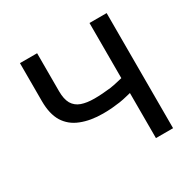

<svg xmlns="http://www.w3.org/2000/svg" viewBox="-160 -889 1052 1051"><g transform="rotate(-30 365.5 -364.0)"><path d="M94.7 -727.5Q121.1 -727.5 203.1 -727.5Q203.1 -667 203.1 -487.3Q203.1 -437.5 219.7 -408.2Q237.3 -378.9 270.5 -367.2Q303.7 -355.5 351.6 -355.5Q377 -355.5 403.3 -357.4Q428.7 -359.4 455.1 -362.3Q480.5 -366.2 504.9 -372.1Q529.3 -377 550.8 -382.8Q550.8 -351.6 550.8 -290Q530.3 -283.2 506.8 -278.3Q484.4 -272.5 459 -268.6Q434.6 -265.6 407.2 -262.7Q379.9 -260.7 351.6 -260.7Q272.5 -260.7 213.9 -284.2Q156.2 -306.6 125 -356.4Q94.7 -406.2 94.7 -487.3Q94.7 -567.4 94.7 -727.5ZM534.2 -727.5Q561.5 -727.5 642.6 -727.5Q642.6 -545.9 642.6 0Q615.2 0 534.2 0Q534.2 -181.6 534.2 -727.5Z"/></g></svg>

Font: DeepSea
Style: Medium
Weight: 500
Designer: Stem
Version: Version 3.019;git-0a5106e0b